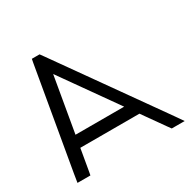

<svg xmlns="http://www.w3.org/2000/svg" viewBox="-163 -920 1140 1120"><g transform="rotate(-30 407.0 -360.0)"><path d="M566.2 -149 668.9 -4 686.4 20H773.4L734.4 -36L252.1 -716L234.7 -740H182.7L178.1 -716L60.4 -36L51.4 20H138.4L142.9 -4L168 -149ZM509.5 -229H181.8L246 -601Z"/></g></svg>

Font: Nordica Advanced
Style: RegularLObl
Weight: 300
Version: Version 1.07